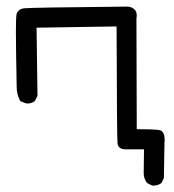

<svg xmlns="http://www.w3.org/2000/svg" viewBox="-20 -516 540 595"><path d="M425.3 20 426.3 -53.2H374Q371.6 -53.2 369.1 -53.2Q356 -53.2 349.6 -59.6Q345.2 -64 344.2 -71.3Q342.3 -86.4 341.3 -434.1L93.3 -430.2L96.2 -219.2L88.4 -203.6L87.4 -202.6Q78.1 -195.3 65.9 -195.3Q60.5 -195.3 58.6 -196.3L43 -202.6L42 -204.6Q31.7 -224.1 31.7 -246.1Q29.3 -371.1 29.3 -414.8Q29.3 -458.5 30.8 -469.7Q34.7 -487.3 53.7 -490.2Q69.8 -492.7 377 -495.6H377.4Q389.6 -493.7 396.7 -486.8Q403.8 -480 403.8 -467.8Q403.8 -463.9 402.8 -459.5L403.8 -115.7Q460 -115.7 474.1 -112.8Q490.2 -109.4 490.2 -82Q490.2 -77.6 489.7 -71.8L487.8 35.6L481 50.3L480 51.3Q469.7 59.1 456.1 59.1Q454.6 59.1 451.7 59.1L436 51.3L435.1 50.3Q425.3 37.1 425.3 20Z"/></svg>

Font: Bakudai
Style: Medium
Weight: 500
Version: Version 1.48